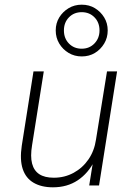

<svg xmlns="http://www.w3.org/2000/svg" viewBox="-20 -792 568 820"><path d="M206 8Q157 8 123.5 -11.5Q90 -31 77 -70.5Q64 -110 73 -170L123 -487H167L117 -172Q109 -124 117 -93.5Q125 -63 148 -48Q171 -33 210 -33Q256 -33 294.5 -54Q333 -75 358 -111.5Q383 -148 390 -196L437 -487H480L403 0H361L378 -106H384Q357 -52 312 -22Q267 8 206 8ZM329 -551Q298 -551 273 -566Q248 -581 233 -606Q218 -631 218 -662Q218 -693 233 -717.5Q248 -742 273 -757Q298 -772 329 -772Q361 -772 385.5 -757Q410 -742 425 -717.5Q440 -693 440 -662Q440 -631 425 -606Q410 -581 385.5 -566Q361 -551 329 -551ZM329 -584Q362 -584 383.5 -606.5Q405 -629 405 -662Q405 -696 383.5 -718Q362 -740 329 -740Q296 -740 274.5 -718Q253 -696 253 -662Q253 -628 274.5 -606Q296 -584 329 -584Z"/></svg>

Font: Nunito Sans 10pt SemiCondensed ExtraLight
Style: Italic
Weight: 250
Width: 4
Italic angle: -9°
Designer: Vernon Adams
Foundry: Vernon Adams
Version: Version 3.101;gftools[0.9.27]